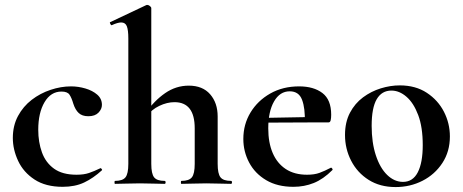

<svg xmlns="http://www.w3.org/2000/svg" viewBox="-20 -745 1875 778"><path d="M234 12Q165 12 120 -17.5Q75 -47 53.5 -93Q32 -139 32 -186Q32 -236 53 -275Q74 -314 108.5 -340.5Q143 -367 185 -381Q227 -395 268 -395Q297 -395 326 -386.5Q355 -378 374 -361.5Q393 -345 393 -320Q393 -303 379 -288.5Q365 -274 338 -274Q313 -274 299 -287Q285 -300 277 -325Q270 -349 261.5 -361.5Q253 -374 229 -374Q186 -374 160.5 -331Q135 -288 135 -219Q135 -169 150 -127.5Q165 -86 199 -61.5Q233 -37 290 -37Q320 -37 340.5 -44Q361 -51 386 -63Q388 -65 391.5 -61Q395 -57 393 -55Q358 -23 321 -5.5Q284 12 234 12Z M446 0Q444 0 444 -6Q444 -12 446 -12Q477 -12 488.5 -26.5Q500 -41 500 -81V-589Q500 -623 494 -638.5Q488 -654 471 -654Q457 -654 433 -643Q430 -642 427 -648Q424 -654 426 -655L572 -724Q574 -725 575 -725Q576 -725 577 -725Q582 -725 587.5 -720.5Q593 -716 593 -712V-81Q593 -41 604.5 -26.5Q616 -12 647 -12Q651 -12 651 -6Q651 0 647 0Q627 0 601.5 -1Q576 -2 547 -2Q518 -2 492 -1Q466 0 446 0ZM715 0Q713 0 713 -6Q713 -12 715 -12Q746 -12 757.5 -26.5Q769 -41 769 -81V-225Q769 -331 687 -331Q657 -331 625.5 -316Q594 -301 576 -275L570 -287Q605 -337 649 -367.5Q693 -398 745 -398Q801 -398 831.5 -363Q862 -328 862 -273V-81Q862 -41 873.5 -26.5Q885 -12 916 -12Q920 -12 920 -6Q920 0 916 0Q896 0 870.5 -1Q845 -2 816 -2Q787 -2 761 -1Q735 0 715 0Z M1169 12Q1104 12 1058.5 -15Q1013 -42 989.5 -86.5Q966 -131 966 -182Q966 -241 995 -289Q1024 -337 1075 -366Q1126 -395 1192 -395Q1251 -395 1286.5 -368Q1322 -341 1322 -280Q1322 -267 1320 -258Q1318 -249 1311 -249H1215Q1217 -306 1204 -340.5Q1191 -375 1154 -375Q1114 -375 1090.5 -334Q1067 -293 1067 -225Q1067 -167 1085 -125Q1103 -83 1138 -60Q1173 -37 1224 -37Q1254 -37 1274.5 -44.5Q1295 -52 1320 -65Q1322 -67 1325.5 -63Q1329 -59 1327 -56Q1290 -19 1251.5 -3.5Q1213 12 1169 12ZM1032 -248 1031 -267 1250 -271V-249Z M1583 13Q1520 13 1474 -16Q1428 -45 1403 -93.5Q1378 -142 1378 -198Q1378 -250 1398 -288Q1418 -326 1451 -350.5Q1484 -375 1523 -387Q1562 -399 1600 -399Q1664 -399 1709.5 -369Q1755 -339 1779 -292Q1803 -245 1803 -192Q1803 -131 1772.5 -84.5Q1742 -38 1692 -12.5Q1642 13 1583 13ZM1613 -8Q1653 -8 1673 -47Q1693 -86 1693 -157Q1693 -230 1674.5 -279Q1656 -328 1627 -353Q1598 -378 1566 -378Q1527 -378 1506.5 -343Q1486 -308 1486 -235Q1486 -167 1503 -115.5Q1520 -64 1549 -36Q1578 -8 1613 -8Z"/></svg>

Font: Cormorant Garamond Light
Style: Bold
Weight: 700
Version: Version 4.001